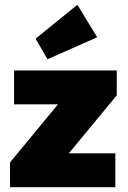

<svg xmlns="http://www.w3.org/2000/svg" viewBox="-20 -784 535 804"><path d="M22 -104 254 -385H469L237 -104ZM22 0V-104L135 -142H463V0ZM39 -347V-489H469V-385L356 -347ZM179 -536 129 -622 304 -764 387 -628Z"/></svg>

Font: Outfit Thin ExtraBold
Style: Regular
Weight: 800
Version: Version 1.100;gftools[0.9.27]